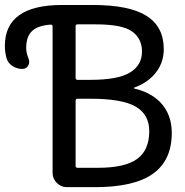

<svg xmlns="http://www.w3.org/2000/svg" viewBox="-129 -775 747 774"><path d="M83 -668Q83 -675.8 75.2 -675.8Q24.4 -671.9 2 -651.4Q-23.4 -629.9 -23.4 -581.1Q-23.4 -561.5 -13.7 -538.1Q-7.8 -523.4 -15.6 -510.3Q-23.4 -497.1 -39.1 -497.1Q-60.5 -497.1 -78.6 -508.8Q-96.7 -520.5 -102.5 -540Q-109.4 -565.4 -109.4 -589.8Q-109.4 -754.9 121.1 -754.9H245.1Q392.6 -754.9 461.9 -710.9Q531.2 -667 531.2 -577.1Q531.2 -515.6 490.2 -471.7Q459 -438.5 412.1 -421.9Q411.1 -421.9 411.1 -420.4Q411.1 -418.9 412.1 -418Q474.6 -404.3 515.6 -364.3Q563.5 -315.4 563.5 -239.3Q563.5 -128.9 487.8 -74.7Q412.1 -20.5 253.9 -20.5H140.6Q117.2 -20.5 100.1 -37.6Q83 -54.7 83 -78.1ZM175.8 -460.9Q175.8 -453.1 183.6 -453.1H235.4Q345.7 -453.1 394.5 -482.4Q443.4 -511.7 443.4 -567.4Q443.4 -619.1 403.8 -647.9Q364.3 -676.8 256.8 -676.8H183.6Q175.8 -676.8 175.8 -669.9ZM183.6 -377Q175.8 -377 175.8 -369.1V-105.5Q175.8 -98.6 183.6 -98.6H266.6Q375 -98.6 423.8 -134.3Q472.7 -169.9 472.7 -246.1Q472.7 -313.5 418 -345.2Q363.3 -377 235.4 -377Z"/></svg>

Font: Gen Jyuu Gothic P Regular
Style: Regular
Weight: 400
Designer: [Source Han Sans]
Ryoko NISHIZUKA  (kana & ideographs); Paul D. Hunt (Latin, Greek & Cyrillic); Wenlong ZHANG  (bopomofo
Version: Version 1.002.20150607